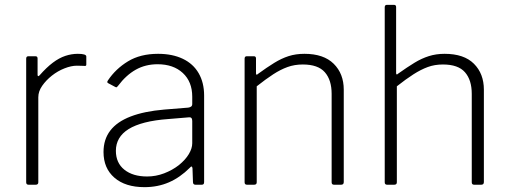

<svg xmlns="http://www.w3.org/2000/svg" viewBox="-20 -762 2097 792"><path d="M98 0Q93 0 90.5 -2.5Q88 -5 88 -10V-520Q88 -530 97 -530H126Q135 -530 135 -521V-454Q135 -449 137 -448Q139 -447 143 -451Q172 -484 198 -503.5Q224 -523 249.5 -531.5Q275 -540 301 -540Q336 -540 336 -529V-496Q336 -490 331 -490Q325 -490 317.5 -490.5Q310 -491 297 -491Q274 -491 246 -480Q218 -469 194 -450Q170 -431 154 -408Q138 -385 138 -361V-10Q138 0 127 0H98Z M763 -70Q723 -30 677 -10Q631 10 576 10Q497 10 452 -29Q407 -68 407 -135Q407 -187 435 -223.5Q463 -260 519 -281.5Q575 -303 657 -310L756 -318Q764 -319 768.5 -322.5Q773 -326 773 -333V-363Q773 -425 734 -461Q695 -497 630 -497Q580 -497 540 -474.5Q500 -452 467 -408Q464 -404 462 -402.5Q460 -401 456 -403L426 -419Q423 -421 422.5 -423Q422 -425 425 -430Q457 -478 508 -509Q559 -540 632 -540Q691 -540 734 -519.5Q777 -499 799.5 -460Q822 -421 822 -368V-11Q822 -5 819.5 -2.5Q817 0 812 0H786Q782 0 779 -2.5Q776 -5 776 -11L774 -68Q772 -81 763 -70ZM773 -263Q773 -280 759 -278L675 -271Q619 -267 578 -256.5Q537 -246 510.5 -229.5Q484 -213 471 -190.5Q458 -168 458 -140Q458 -90 493 -62Q528 -34 587 -34Q623 -34 657 -47Q691 -60 718 -81Q745 -103 759 -126.5Q773 -150 773 -171V-263Z M999 0Q989 0 989 -10V-520Q989 -530 998 -530H1027Q1036 -530 1036 -521V-460Q1036 -455 1038 -454Q1040 -453 1044 -457Q1081 -484 1111 -502.5Q1141 -521 1170.5 -530.5Q1200 -540 1236 -540Q1315 -540 1356.5 -499Q1398 -458 1398 -392V-11Q1398 0 1387 0H1358Q1353 0 1350.5 -2.5Q1348 -5 1348 -10V-375Q1348 -432 1320 -464Q1292 -496 1229 -496Q1195 -496 1166 -485.5Q1137 -475 1107 -455.5Q1077 -436 1039 -406V-10Q1039 0 1028 0H999Z M1577 0Q1567 0 1567 -10V-732Q1567 -742 1576 -742H1605Q1614 -742 1614 -733V-461Q1614 -456 1616 -455Q1618 -454 1622 -458Q1660 -485 1689.5 -503Q1719 -521 1749 -530.5Q1779 -540 1814 -540Q1894 -540 1935 -499Q1976 -458 1976 -392V-11Q1976 0 1965 0H1936Q1931 0 1928.5 -2.5Q1926 -5 1926 -10V-375Q1926 -432 1898 -464Q1870 -496 1807 -496Q1773 -496 1744.5 -485.5Q1716 -475 1685.5 -455.5Q1655 -436 1617 -406V-10Q1617 0 1606 0H1577Z"/></svg>

Font: Libre Franklin Thin ExtraLight
Style: Regular
Weight: 250
Version: Version 3.000